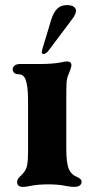

<svg xmlns="http://www.w3.org/2000/svg" viewBox="-20 -723 370 753"><path d="M47 -10Q47 -16 51 -22Q55 -28 61 -33Q71 -43 76 -50Q85 -63 87.5 -80.5Q90 -98 90 -130V-332Q90 -385 80 -412Q76 -422 69 -427Q62 -432 50 -432Q41 -432 35.5 -437.5Q30 -443 30 -452Q30 -460 37.5 -466Q45 -472 60 -472H138Q188 -472 223 -479Q234 -482 243 -482Q260 -482 260 -467Q260 -458 249 -432Q242 -417 241 -397.5Q240 -378 240 -332V-140Q240 -83 250 -60Q260 -38 280 -30Q300 -22 300 -10Q300 -1 292.5 4.5Q285 10 270 10Q259 10 237 6Q209 0 169 0Q127 0 94 7Q82 10 70 10Q47 10 47 -10ZM144 -520 146 -530 180 -643Q190 -675 204.5 -689Q219 -703 243 -703Q259 -703 268.5 -697Q278 -691 278 -680Q278 -669 266 -652L173 -528Q161 -511 150 -511Q144 -511 144 -520Z"/></svg>

Font: Raigarh
Style: Bold
Weight: 700
Designer: jaikishan Patel
Foundry: MagicType
Version: Version 1.000